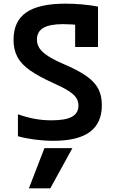

<svg xmlns="http://www.w3.org/2000/svg" viewBox="-20 -760 640 1050"><path d="M255 270H138L223 50H376ZM272 10Q222 10 172 3.5Q122 -3 78 -15V-135Q127 -118 170.5 -110Q214 -102 262 -102Q338 -102 373.5 -121.5Q409 -141 409 -183Q409 -207 396.5 -225.5Q384 -244 354.5 -263Q325 -282 273 -305Q193 -341 144.5 -375Q96 -409 75 -449Q54 -489 54 -542Q54 -644 123.5 -692Q193 -740 338 -740Q381 -740 427.5 -736Q474 -732 516 -724V-503H391V-676L416 -622Q395 -625 371 -626.5Q347 -628 324 -628Q252 -628 217 -607.5Q182 -587 182 -543Q182 -517 196.5 -495.5Q211 -474 243.5 -453Q276 -432 332 -408Q409 -375 454 -343Q499 -311 518 -273.5Q537 -236 537 -185Q537 -87 471.5 -38.5Q406 10 272 10Z"/></svg>

Font: M PLUS Code Latin Expanded SemiBold
Style: Regular
Weight: 600
Width: 7
Designer: Coji Morishita
Foundry: UNDERFOREST DESIGN
Version: Version 1.002; ttfautohint (v1.8.3)